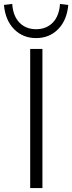

<svg xmlns="http://www.w3.org/2000/svg" viewBox="-60 -953 366 973"><path d="M0 0ZM93 0V-705H155V0ZM123 -760Q56 -760 11.5 -805Q-33 -850 -40 -928L2 -933Q6 -872 38.5 -838.5Q71 -805 123 -805Q175 -805 207.5 -838.5Q240 -872 244 -933L286 -928Q279 -850 234.5 -805Q190 -760 123 -760Z"/></svg>

Font: Winston Light
Style: Regular
Weight: 300
Designer: Original fonts by Vernon Adams / Changes by Cristiano Sobral
Foundry: Original fonts by Vernon Adams / Changes by Cristiano Sobral
Version: Version 2.503;July 17, 2020;FontCreator 13.0.0.2655 64-bit